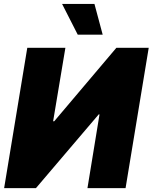

<svg xmlns="http://www.w3.org/2000/svg" viewBox="-20 -975 791 995"><path d="M121.4 -727.3H318.9L255.3 -346.6H261L583.1 -727.3H750.7L630.7 0H433.2L495.7 -382.1H491.5L166.2 0H1.4ZM382.8 -795.5 301.8 -954.5H469.5L512.1 -795.5Z"/></svg>

Font: Karasuma Gothic
Style: Italic
Weight: 900
Italic angle: -9.39999°
Designer: Rasmus Andersson / Ryoko Nishizuka
Foundry: Genbu
Version: Version 1.00